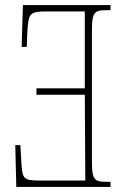

<svg xmlns="http://www.w3.org/2000/svg" viewBox="-20 -734 489 754"><path d="M414 0V-20H397C347 -20 341 -31 341 -108V-606C341 -683 347 -694 397 -694H414V-714H70L65 -550H85L87 -600C91 -682 95 -689 163 -689H313V-387H123V-362H313L315 -25H136C71 -25 68 -33 64 -94L60 -164H40L44 0Z"/></svg>

Font: Noto Serif ExtraCondensed Thin
Style: Regular
Weight: 100
Width: 2
Designer: Monotype Design Team
Foundry: Monotype Imaging Inc.
Version: Version 2.013